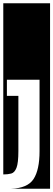

<svg xmlns="http://www.w3.org/2000/svg" viewBox="-30 -937 325 1170"><path d="M-10 -917H275V213H37Q138 210 174.5 154Q211 98 211 -16V-451H12V-353H82V-16Q82 56 70.5 85.5Q59 115 38.5 120.5Q18 126 -10 126Z"/></svg>

Font: Zilla Slab Highlight
Style: Bold
Weight: 700
Designer: Typotheque Type Foundry
Foundry: Typotheque type foundry
Version: Version 1.1; 2017; ttfautohint (v1.6)